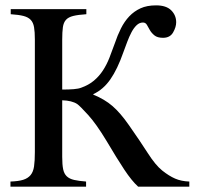

<svg xmlns="http://www.w3.org/2000/svg" viewBox="-20 -696 746 716"><path d="M495 0Q471 -22 443.5 -63.5Q416 -105 377 -171Q339 -234 308.5 -267.5Q278 -301 268 -308Q248 -321 212 -322V-111Q212 -82 215.5 -65Q219 -48 229 -38.5Q239 -29 256.5 -25Q274 -21 301 -19V0H19V-19Q49 -20 66.5 -25.5Q84 -31 94 -43Q104 -55 107 -75.5Q110 -96 110 -129V-549Q110 -577 107 -594.5Q104 -612 94.5 -622Q85 -632 67.5 -636.5Q50 -641 20 -643V-662H302V-643Q271 -641 253 -636.5Q235 -632 226 -622Q217 -612 214.5 -594.5Q212 -577 212 -548V-362Q237 -362 255 -363.5Q273 -365 283 -369Q311 -379 330.5 -395.5Q350 -412 364 -433.5Q378 -455 388 -480.5Q398 -506 408 -534Q418 -564 431 -590Q444 -616 462 -635Q480 -654 504 -665Q528 -676 562 -676Q600 -676 618.5 -657.5Q637 -639 637 -613Q637 -595 625.5 -575Q614 -555 588 -555Q567 -555 556 -564Q545 -573 539 -583.5Q533 -594 528 -603Q523 -612 513 -612Q500 -612 489.5 -602Q479 -592 470.5 -576Q462 -560 454.5 -540Q447 -520 440 -501Q418 -438 391.5 -400Q365 -362 328 -345V-343Q370 -326 399.5 -300.5Q429 -275 461 -229Q503 -169 531.5 -124.5Q560 -80 585 -60Q610 -40 633 -30Q656 -20 686 -19V0Z"/></svg>

Font: STIXGeneralUnicodeRegular
Style: Regular
Weight: 400
Designer: MicroPress Inc., with final additions and corrections provided by Coen Hoffman, Elsevier (retired)
Version: Version 1.1.0